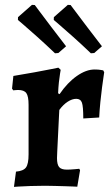

<svg xmlns="http://www.w3.org/2000/svg" viewBox="-20 -745 451 770"><path d="M44.1 -56.7Q73.7 -59.3 84.1 -73.3Q94.6 -87.3 94.6 -125.8V-324.6Q94.6 -358.9 85.6 -371.6Q76.6 -384.2 52.1 -384.2Q45.9 -384.2 39.6 -383.4Q33.3 -382.6 33.3 -382.6L28.3 -389.6L33.6 -440.4Q76.7 -447.3 118.1 -455Q159.5 -462.7 186.8 -468.1Q214.1 -473.6 214.1 -473.6L223.4 -464.9Q223.4 -464.9 220.9 -450.4Q218.4 -436 216.1 -414.5Q213.9 -393.1 213 -370.9L218.8 -367.4Q250.7 -414 288 -440.1Q325.3 -466.3 359.4 -466.3Q374.6 -466.3 384.3 -464.5Q394 -462.8 394 -462.8L397.9 -455.2Q397.9 -455.2 395.4 -438.5Q393 -421.8 389.3 -394.9Q385.6 -368 382.5 -336Q379.3 -304 377.8 -273.8L314 -269.9Q314 -317.7 308.6 -333.2Q303.1 -348.7 285.7 -348.7Q269.5 -348.7 251.5 -337.1Q233.5 -325.4 217.9 -304.2Q217.9 -304.2 216.9 -286.4Q215.9 -268.5 214.7 -241.7Q213.5 -214.8 212 -186.9Q210.6 -159 209.6 -137.8Q208.6 -116.7 208.6 -111Q208.6 -85.1 217.2 -74.9Q225.9 -64.7 248 -64.7Q261.7 -64.7 279.8 -66.4Q297.9 -68.1 297.9 -68.1L301.1 -62.3L289.9 3.8Q289.9 3.8 276.7 3.1Q263.6 2.4 243.3 1.9Q223 1.5 200.7 0.7Q178.5 0 160.8 0Q130.9 0 101.9 1Q73 2 54.5 3.2Q36 4.5 36 4.5ZM344.4 -531.3Q307.7 -566.5 273.5 -597Q239.4 -627.4 217.5 -646.2Q195.7 -664.9 195.7 -664.9L196 -676.2L252 -725.5L263.2 -724.8Q263.2 -724.8 282 -699.8Q300.8 -674.7 329.7 -636.5Q358.5 -598.4 388.8 -559.4L357.9 -532.4ZM200.6 -531.3Q163.9 -566.5 129.7 -597Q95.6 -627.4 73.8 -646.2Q51.9 -664.9 51.9 -664.9L52.2 -676.2L108.2 -725.5L119.5 -724.8Q119.5 -724.8 138.2 -699.8Q157 -674.7 185.9 -636.5Q214.7 -598.4 245 -559.4L214.1 -532.4Z"/></svg>

Font: Alegreya
Style: Regular
Weight: 400
Designer: Juan Pablo del Peral
Foundry: Huerta Tipografica
Version: Version 2.009